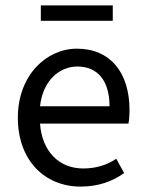

<svg xmlns="http://www.w3.org/2000/svg" viewBox="-20 -678 536 710"><path d="M278 12C345 12 397 -8 439 -38L410 -91C376 -68 335 -55 288 -55C196 -55 135 -121 128 -221H455C458 -237 459 -252 459 -270C459 -410 388 -498 264 -498C153 -498 46 -401 46 -243C46 -82 148 12 278 12ZM128 -285C138 -378 198 -432 266 -432C340 -432 385 -381 385 -285ZM131 -601H397V-658H131Z"/></svg>

Font: DAIFUKU Sans
Style: Regular
Weight: 400
Designer: Original font ‘Source Han Sans JP’ : Paul D. Hunt
Foundry: Daifuku
Version: Version 1.000